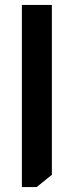

<svg xmlns="http://www.w3.org/2000/svg" viewBox="-20 -736 300 781"><path d="M191 -716V-25L129 25H69V-716Z"/></svg>

Font: Almarai Bold
Style: Regular
Weight: 700
Designer: Boutros International 2019
Foundry: Created by Boutros International 2019
Version: Version 1.10